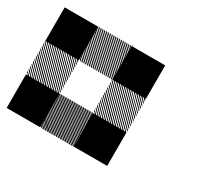

<svg xmlns="http://www.w3.org/2000/svg" viewBox="-110 -665 886 827"><g transform="rotate(30 333.0 -252.0)"><path d="M334.2 -160 326.7 -167.5H332.5L334.2 -165.8ZM334.2 -150.8 317.5 -167.5H323.3L334.2 -156.7ZM334.2 -141.7 308.3 -167.5H314.2L334.2 -147.5ZM334.2 -132.5 299.2 -167.5H305L334.2 -138.3ZM334.2 -123.3 290 -167.5H295.8L334.2 -129.2ZM334.2 -114.2 280.8 -167.5H286.7L334.2 -120ZM334.2 -105 271.7 -167.5H277.5L334.2 -110.8ZM334.2 -95.8 262.5 -167.5H268.3L334.2 -101.7ZM334.2 -86.7 253.3 -167.5H259.2L334.2 -92.5ZM334.2 -77.5 244.2 -167.5H250L334.2 -83.3ZM334.2 -68.3 235 -167.5H240.8L334.2 -74.2ZM334.2 -59.2 225.8 -167.5H231.7L334.2 -65ZM334.2 -50 216.7 -167.5H222.5L334.2 -55.8ZM334.2 -40.8 207.5 -167.5H213.3L334.2 -46.7ZM334.2 -31.7 198.3 -167.5H204.2L334.2 -37.5ZM334.2 -22.5 189.2 -167.5H195L334.2 -28.3ZM334.2 -13.3 180 -167.5H185.8L334.2 -19.2ZM334.2 -4.2 170.8 -167.5H176.7L334.2 -10ZM330 0.8 165.8 -163.3 167.5 -167.5 334.2 -0.8ZM320.8 0.8 165.8 -154.2V-160L326.7 0.8ZM311.7 0.8 165.8 -145V-150.8L317.5 0.8ZM302.5 0.8 165.8 -135.8V-141.7L308.3 0.8ZM293.3 0.8 165.8 -126.7V-132.5L299.2 0.8ZM284.2 0.8 165.8 -117.5V-123.3L290 0.8ZM275 0.8 165.8 -108.3V-114.2L280.8 0.8ZM265.8 0.8 165.8 -99.2V-105L271.7 0.8ZM256.7 0.8 165.8 -90V-95.8L262.5 0.8ZM247.5 0.8 165.8 -80.8V-86.7L253.3 0.8ZM238.3 0.8 165.8 -71.7V-77.5L244.2 0.8ZM229.2 0.8 165.8 -62.5V-68.3L235 0.8ZM220 0.8 165.8 -53.3V-59.2L225.8 0.8ZM210 0.8 165.8 -43.3V-50L216.7 0.8ZM201.7 0.8 165.8 -35V-40.8L207.5 0.8ZM192.5 0.8 165.8 -25.8V-31.7L198.3 0.8ZM183.3 0.8 165.8 -16.7V-22.5L189.2 0.8ZM174.2 0.8 165.8 -7.5V-13.3L180 0.8ZM500.8 -321.7 488.3 -334.2H494.2L500.8 -327.5ZM500.8 -309.2 475.8 -334.2H481.7L500.8 -315ZM500.8 -296.7 463.3 -334.2H469.2L500.8 -302.5ZM500.8 -284.2 450.8 -334.2H456.7L500.8 -290ZM500.8 -271.7 438.3 -334.2H444.2L500.8 -277.5ZM500.8 -259.2 425.8 -334.2H430.8L500.8 -264.2ZM500.8 -246.7 413.3 -334.2H419.2L500.8 -252.5ZM500.8 -234.2 400.8 -334.2H406.7L500.8 -240ZM500.8 -221.7 388.3 -334.2H394.2L500.8 -227.5ZM500.8 -209.2 375.8 -334.2H381.7L500.8 -215ZM500.8 -196.7 363.3 -334.2H369.2L500.8 -202.5ZM500.8 -184.2 350.8 -334.2H356.7L500.8 -190ZM500.8 -171.7 338.3 -334.2H344.2L500.8 -177.5ZM494.2 -165.8 332.5 -327.5V-333.3L500 -165.8ZM481.7 -165.8 332.5 -315V-320.8L487.5 -165.8ZM469.2 -165.8 332.5 -302.5V-308.3L475 -165.8ZM456.7 -165.8 332.5 -290V-295.8L462.5 -165.8ZM444.2 -165.8 332.5 -277.5V-283.3L450 -165.8ZM430.8 -165.8 332.5 -264.2V-270.8L437.5 -165.8ZM419.2 -165.8 332.5 -252.5V-258.3L425 -165.8ZM406.7 -165.8 332.5 -240V-245.8L412.5 -165.8ZM394.2 -165.8 332.5 -227.5V-233.3L400 -165.8ZM381.7 -165.8 332.5 -215V-220.8L387.5 -165.8ZM369.2 -165.8 332.5 -202.5V-208.3L375 -165.8ZM356.7 -165.8 332.5 -190V-195.8L362.5 -165.8ZM344.2 -165.8 332.5 -177.5V-183.3L350 -165.8ZM167.5 -321.7 155 -334.2H160.8L167.5 -327.5ZM167.5 -309.2 142.5 -334.2H148.3L167.5 -315ZM167.5 -296.7 130 -334.2H135.8L167.5 -302.5ZM167.5 -284.2 117.5 -334.2H123.3L167.5 -290ZM167.5 -271.7 105 -334.2H110.8L167.5 -277.5ZM167.5 -259.2 92.5 -334.2H97.5L167.5 -264.2ZM167.5 -246.7 80 -334.2H85.8L167.5 -252.5ZM167.5 -234.2 67.5 -334.2H73.3L167.5 -240ZM167.5 -221.7 55 -334.2H60.8L167.5 -227.5ZM167.5 -209.2 42.5 -334.2H48.3L167.5 -215ZM167.5 -196.7 30 -334.2H35.8L167.5 -202.5ZM167.5 -184.2 17.5 -334.2H23.3L167.5 -190ZM167.5 -171.7 5 -334.2H10.8L167.5 -177.5ZM160.8 -165.8 -0.8 -327.5V-333.3L166.7 -165.8ZM148.3 -165.8 -0.8 -315V-320.8L154.2 -165.8ZM135.8 -165.8 -0.8 -302.5V-308.3L141.7 -165.8ZM123.3 -165.8 -0.8 -290V-295.8L129.2 -165.8ZM110.8 -165.8 -0.8 -277.5V-283.3L116.7 -165.8ZM97.5 -165.8 -0.8 -264.2V-270.8L104.2 -165.8ZM85.8 -165.8 -0.8 -252.5V-258.3L91.7 -165.8ZM73.3 -165.8 -0.8 -240V-245.8L79.2 -165.8ZM60.8 -165.8 -0.8 -227.5V-233.3L66.7 -165.8ZM48.3 -165.8 -0.8 -215V-220.8L54.2 -165.8ZM35.8 -165.8 -0.8 -202.5V-208.3L41.7 -165.8ZM23.3 -165.8 -0.8 -190V-195.8L29.2 -165.8ZM10.8 -165.8 -0.8 -177.5V-183.3L16.7 -165.8ZM334.2 -499.2 332.5 -500.8H334.2ZM334.2 -488.3 321.7 -500.8H327.5L334.2 -494.2ZM334.2 -477.5 310.8 -500.8H316.7L334.2 -483.3ZM334.2 -466.7 300 -500.8H305.8L334.2 -472.5ZM334.2 -455.8 289.2 -500.8H295L334.2 -461.7ZM334.2 -445 278.3 -500.8H284.2L334.2 -450.8ZM334.2 -434.2 267.5 -500.8H273.3L334.2 -440ZM334.2 -423.3 256.7 -500.8H262.5L334.2 -429.2ZM334.2 -412.5 245.8 -500.8H251.7L334.2 -418.3ZM334.2 -401.7 235 -500.8H240.8L334.2 -407.5ZM334.2 -390.8 224.2 -500.8H230L334.2 -396.7ZM334.2 -380 213.3 -500.8H219.2L334.2 -385.8ZM334.2 -369.2 202.5 -500.8H208.3L334.2 -375ZM334.2 -358.3 191.7 -500.8H197.5L334.2 -364.2ZM334.2 -347.5 180.8 -500.8H186.7L334.2 -353.3ZM334.2 -336.7 170 -500.8H175.8L334.2 -342.5ZM327.5 -332.5 165.8 -494.2V-500L333.3 -332.5ZM316.7 -332.5 165.8 -483.3V-489.2L322.5 -332.5ZM305.8 -332.5 165.8 -472.5V-478.3L311.7 -332.5ZM295 -332.5 165.8 -461.7V-467.5L300.8 -332.5ZM284.2 -332.5 165.8 -450.8V-456.7L290 -332.5ZM273.3 -332.5 165.8 -440V-445.8L279.2 -332.5ZM262.5 -332.5 165.8 -429.2V-435L268.3 -332.5ZM251.7 -332.5 165.8 -418.3V-424.2L257.5 -332.5ZM240.8 -332.5 165.8 -407.5V-413.3L246.7 -332.5ZM230 -332.5 165.8 -396.7V-402.5L235.8 -332.5ZM219.2 -332.5 165.8 -385.8V-391.7L225 -332.5ZM208.3 -332.5 165.8 -375V-380.8L214.2 -332.5ZM197.5 -332.5 165.8 -364.2V-370L203.3 -332.5ZM186.7 -332.5 165.8 -353.3V-359.2L192.5 -332.5ZM175.8 -332.5 165.8 -342.5V-348.3L181.7 -332.5ZM334.2 -500.8H338.3L334.2 -505ZM333.3 -166.7H500V0H333.3ZM0 -166.7H166.7V0H0ZM333.3 -500H500V-333.3H333.3ZM0 -500H166.7V-333.3H0Z"/></g></svg>

Font: 0xA000-Pixelated-Mono
Style: Pixelated-Mono
Weight: 400
Version: Version 0.1